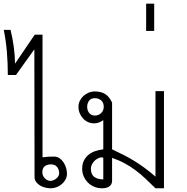

<svg xmlns="http://www.w3.org/2000/svg" viewBox="-111 -1015 1007 1035"><path d="M-68.8 -610.8Q-68.8 -671.9 -73.7 -732.9Q-78.6 -793.9 -90.8 -854H-54.2Q-43 -808.6 -36.9 -763.7Q-30.8 -718.8 -29.8 -671.9L76.2 -828.1H118.2V-167Q133.8 -169.4 149.2 -170.2Q164.6 -170.9 180.2 -170.9Q196.8 -170.9 210 -161.9Q223.1 -152.8 231.9 -139.2Q240.7 -125.5 245.4 -109.4Q250 -93.3 250 -79.1Q250 -62 242.4 -47.6Q234.9 -33.2 222.4 -22.7Q210 -12.2 194.6 -6.1Q179.2 0 163.1 0Q149.9 0 134.5 -3.4Q119.1 -6.8 106 -14.4Q92.8 -22 84 -33.7Q75.2 -45.4 75.2 -62L74.2 -749L-24.9 -610.8ZM161.1 -40Q168.9 -40 177.2 -43.5Q185.5 -46.9 192.4 -52.5Q199.2 -58.1 203.6 -65.4Q208 -72.8 208 -81.1Q208 -101.1 196.8 -115Q185.5 -128.9 164.1 -128.9Q142.6 -128.9 129.9 -118.7Q117.2 -108.4 117.2 -85.9Q117.2 -77.1 120.6 -69.1Q124 -61 130.1 -54.4Q136.2 -47.9 144.3 -43.9Q152.3 -40 161.1 -40Z M727.1 -63V-523.9H772.9V0H727.1Q699.7 -26.9 674.3 -51Q648.9 -75.2 621.3 -95.9Q593.8 -116.7 562.5 -133.8Q531.2 -150.9 493.2 -164.1V-40Q493.2 -28.8 488.3 -21Q483.4 -13.2 475.8 -8.5Q468.3 -3.9 458.5 -2Q448.7 0 439 0Q417 0 397.5 -8.1Q377.9 -16.1 363.5 -30.3Q349.1 -44.4 340.6 -63.7Q332 -83 332 -105Q332 -130.4 341.3 -149.2Q350.6 -168 366.2 -180.7Q381.8 -193.4 402.3 -200.4Q422.9 -207.5 445.8 -210V-367.2Q434.6 -359.4 422.1 -354.7Q409.7 -350.1 396 -350.1Q377.9 -350.1 362.5 -357.4Q347.2 -364.7 335.9 -377.2Q324.7 -389.6 318.4 -405.5Q312 -421.4 312 -439Q312 -456.5 319.3 -471.7Q326.7 -486.8 339.1 -498Q351.6 -509.3 367.2 -515.6Q382.8 -522 399.9 -522Q434.6 -522 456.5 -507.8Q478.5 -493.7 493.2 -461.9V-210Q526.9 -194.3 556.9 -179Q586.9 -163.6 615 -146.2Q643.1 -128.9 670.7 -108.4Q698.2 -87.9 727.1 -63ZM358.9 -439Q358.9 -429.7 361.6 -421.4Q364.3 -413.1 369.6 -406.5Q375 -399.9 382.6 -396Q390.1 -392.1 399.9 -392.1Q420.4 -392.1 434.3 -405.5Q448.2 -418.9 448.2 -439.9Q448.2 -461.4 434.6 -473.6Q420.9 -485.8 399.9 -485.8Q379.4 -485.8 369.1 -471.9Q358.9 -458 358.9 -439ZM445.8 -164.1 439.9 -167Q428.7 -167 417.7 -161.6Q406.7 -156.2 398.2 -147.7Q389.6 -139.2 384.3 -128.2Q378.9 -117.2 378.9 -106Q378.9 -74.2 397.7 -61Q416.5 -47.9 445.8 -47.9Z M720.2 -995.1V-848.1H676.8V-995.1Z"/></svg>

Font: Saysettha OT
Style: Regular
Weight: 400
Designer: John M. Durdin and Silvain Dupertuis
Foundry: Lao Script for Windows
Version: Version 2.000